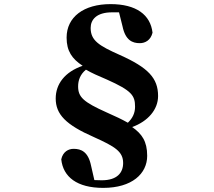

<svg xmlns="http://www.w3.org/2000/svg" viewBox="-20 -789 1040 934"><path d="M518 -769C387 -769 304 -706 304 -606C304 -541 330 -503 382 -469C295 -439 251 -380 251 -310C251 -233 300 -182 437 -122C539 -76 579 -52 579 4C579 52 549 88 475 88L439 87L423 17C409 -51 375 -65 338 -65C313 -65 286 -51 278 -14C287 72 355 125 482 125C622 125 696 56 696 -31C696 -102 670 -138 623 -171C700 -199 749 -256 749 -322C749 -409 701 -460 562 -522C461 -567 421 -592 421 -653C421 -694 450 -729 525 -729H559L576 -661C590 -593 624 -579 660 -579C686 -579 713 -593 722 -630C712 -717 643 -769 518 -769ZM602 -192C570 -210 546 -221 499 -242C385 -293 360 -317 360 -369C360 -398 370 -427 398 -450C430 -432 453 -422 500 -402C621 -348 637 -324 637 -270C637 -239 625 -214 602 -192Z"/></svg>

Font: GenKiMin2 TW H
Style: Regular
Weight: 900
Version: Version 2.100;PS 2.1;hotconv 16.6.51;makeotf.lib2.5.65220 DE